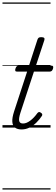

<svg xmlns="http://www.w3.org/2000/svg" viewBox="-20 -1030 450 1550"><path d="M154 15Q121 15 101.5 0.5Q82 -14 79.5 -46.5Q77 -79 94 -131L199 -452H117Q106 -452 103.5 -458.5Q101 -465 105 -477Q109 -489 115 -494.5Q121 -500 131 -500H214L282 -709Q286 -721 292.5 -725.5Q299 -730 313 -730Q330 -730 336 -724Q342 -718 338 -706L270 -500H396Q406 -500 408.5 -494Q411 -488 408 -476Q404 -463 397.5 -457.5Q391 -452 381 -452H254L145 -120Q130 -73 135 -53Q140 -33 166 -33Q193 -33 223.5 -55.5Q254 -78 282 -117Q288 -124 294.5 -125.5Q301 -127 310 -120Q320 -114 321 -107Q322 -100 318 -94Q299 -65 273.5 -40Q248 -15 218 0Q188 15 154 15ZM0 490H388V500H0ZM0 -20H388V0H0ZM0 -505H388V-500H0ZM0 -1010H388V-1000H0Z"/></svg>

Font: Playwrite AU TAS Guides
Style: Regular
Weight: 400
Designer: Veronika Burian, José Scaglione
Foundry: TypeTogether
Version: Version 1.003